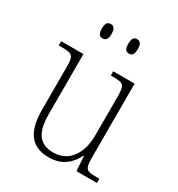

<svg xmlns="http://www.w3.org/2000/svg" viewBox="-177 -855 910 981"><g transform="rotate(30 277.5 -364.5)"><path d="M346 -654C363 -654 374 -664 374 -696C374 -729 363 -739 346 -739C328 -739 318 -729 318 -696C318 -664 328 -654 346 -654ZM190 -654C208 -654 219 -664 219 -696C219 -729 208 -739 190 -739C173 -739 162 -729 162 -696C162 -664 173 -654 190 -654ZM256 10C331 10 377 -29 405 -85H409L414 0H535V-25H518C460 -25 448 -30 448 -99V-536H322V-511H332C397 -511 406 -506 406 -433V-205C406 -107 360 -23 263 -23C173 -23 146 -85 146 -183V-536H15V-511H30C94 -511 105 -506 105 -439V-184C105 -49 156 10 256 10Z"/></g></svg>

Font: Noto Serif Sinhala SemiCondensed ExtraLight
Style: Regular
Weight: 200
Width: 4
Designer: Jelle Bosma - Monotype Design Team
Foundry: Monotype Imaging Inc.
Version: Version 2.007